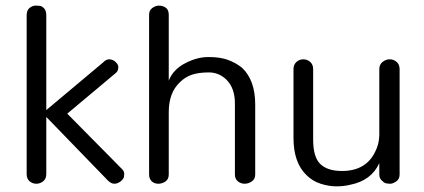

<svg xmlns="http://www.w3.org/2000/svg" viewBox="-20 -645 1488 674"><path d="M142.5 -234.5V-34.5Q142.5 -17.2 131.6 -8.6Q120.7 0 107.5 0Q94.3 0 83.9 -8.6Q73.6 -17.2 73.6 -34.5V-590.8Q73.6 -609.2 83.9 -617.2Q94.3 -625.3 104.6 -625.3Q114.9 -625.3 121.3 -624.1Q127.6 -623 133.3 -617.2Q142.5 -609.2 142.5 -590.8V-258.6L341.4 -425.3Q351.7 -436.8 363.2 -436.8Q375.9 -436.8 385.6 -427.6Q395.4 -418.4 395.4 -410.3Q395.4 -395.4 386.2 -388.5L216.1 -246L409.2 -50.6Q416.1 -43.7 416.1 -33.9Q416.1 -24.1 413.2 -19Q410.3 -13.8 404.6 -9.2Q393.1 0 381.6 0Q370.1 0 358.6 -11.5Z M804.6 -282.8Q804.6 -335.6 774.7 -365.5Q748.3 -390.8 713.2 -390.8Q678.2 -390.8 654 -382.8Q629.9 -374.7 611.5 -356.3Q572.4 -319.5 572.4 -251.7V-32.2Q572.4 -16.1 560.9 -8Q549.4 0 535.6 0Q521.8 0 512.6 -8.6Q503.4 -17.2 503.4 -32.2V-593.1Q503.4 -609.2 514.9 -617.2Q526.4 -625.3 537.9 -625.3Q551.7 -625.3 562.1 -617.8Q572.4 -610.3 572.4 -593.1V-362.1Q588.5 -402.3 632.2 -424.1Q672.4 -444.8 712.1 -444.8Q751.7 -444.8 779.3 -435.1Q806.9 -425.3 829.9 -406.9Q875.9 -363.2 875.9 -278.2V-32.2Q875.9 -16.1 863.8 -8Q851.7 0 839.1 0Q825.3 0 814.9 -8.6Q804.6 -17.2 804.6 -32.2Z M1382.8 -32.2Q1382.8 -16.1 1370.7 -8Q1358.6 0 1350 0Q1341.4 0 1334.5 -1.7Q1327.6 -3.4 1323 -9.2Q1311.5 -17.2 1311.5 -32.2V-72.4Q1283.9 -11.5 1210.3 3.4Q1187.4 9.2 1160.9 9.2Q1134.5 9.2 1105.7 0Q1077 -9.2 1056.3 -29.9Q1010.3 -73.6 1010.3 -160.9V-402.3Q1010.3 -418.4 1020.7 -427.6Q1031 -436.8 1044.8 -436.8Q1058.6 -436.8 1069 -427.6Q1079.3 -418.4 1079.3 -402.3V-155.2Q1079.3 -93.1 1104.6 -69Q1129.9 -44.8 1180.5 -44.8Q1265.5 -44.8 1297.7 -113.8Q1310.3 -137.9 1311.5 -169V-402.3Q1311.5 -418.4 1323 -427.6Q1334.5 -436.8 1348.3 -436.8Q1362.1 -436.8 1372.4 -427.6Q1382.8 -418.4 1382.8 -402.3Z"/></svg>

Font: Mallanna
Style: Regular
Weight: 400
Designer: Purushoth Kumar Guthula
Foundry: Andhrapradesh Society for Knowledge Networks
Version: Version 1.0.4; ttfautohint (vUNKNOWN) -l 7 -r 28 -G 50 -x 13